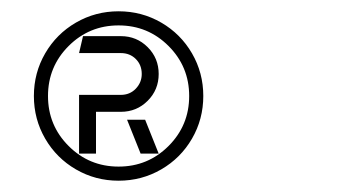

<svg xmlns="http://www.w3.org/2000/svg" viewBox="-20 -670 630 340"><path d="M190 -650Q231 -650 265.5 -630Q300 -610 320 -575.5Q340 -541 340 -500Q340 -459 320 -424.5Q300 -390 265.5 -370Q231 -350 190 -350Q149 -350 114.5 -370Q80 -390 60 -424.5Q40 -459 40 -500Q40 -541 60 -575.5Q80 -610 114.5 -630Q149 -650 190 -650ZM190 -375Q242 -375 278.5 -411.5Q315 -448 315 -500Q315 -552 278.5 -588.5Q242 -625 190 -625Q138 -625 101.5 -588.5Q65 -552 65 -500Q65 -448 101.5 -411.5Q138 -375 190 -375ZM120 -502H194Q210 -502 220.5 -513Q231 -524 231 -539Q231 -555 220.5 -565.5Q210 -576 194 -576H120L127 -606H194Q222 -606 241.5 -586.5Q261 -567 261 -539Q261 -511 241.5 -491.5Q222 -472 194 -472H150V-398H120ZM237 -458 261 -398H229L205 -458Z"/></svg>

Font: Skate blade
Style: Regular
Weight: 400
Italic angle: -7°
Designer: Valerio Brotto (Silverblur_type)
Version: Version 2.001